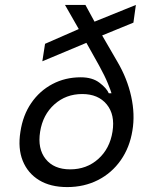

<svg xmlns="http://www.w3.org/2000/svg" viewBox="-20 -750 640 780"><path d="M253 10Q185 10 139 -18Q93 -46 72.5 -96.5Q52 -147 63 -215Q73 -282 107 -331.5Q141 -381 193 -408.5Q245 -436 308 -436Q355 -436 384 -414Q413 -392 422 -371H433Q430 -382 418 -411.5Q406 -441 383 -483L331 -576L152 -501L163 -572L300 -632L244 -730H327L364 -662L532 -730L522 -658L395 -606L457 -499Q497 -431 513 -358Q529 -285 518 -220Q507 -151 470.5 -99Q434 -47 378 -18.5Q322 10 253 10ZM265 -62Q332 -62 379 -104Q426 -146 437 -215Q448 -284 413.5 -326Q379 -368 314 -368Q248 -368 201 -326Q154 -284 143 -215Q132 -146 165.5 -104Q199 -62 265 -62Z"/></svg>

Font: JetBrains Mono NL Light
Style: Italic
Weight: 300
Italic angle: -9°
Designer: Philipp Nurullin, Konstantin Bulenkov
Foundry: JetBrains
Version: Version 2.304; ttfautohint (v1.8.4.7-5d5b)